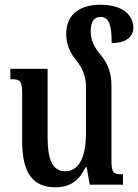

<svg xmlns="http://www.w3.org/2000/svg" viewBox="-20 -784 586 815"><path d="M453 -109V-420C453 -476 438 -515 404 -555C376 -589 365 -619 365 -652C365 -688 377 -712 407 -712C442 -712 454 -679 454 -601C510 -601 546 -625 546 -666C546 -720 500 -764 407 -764C324 -764 261 -727 261 -640C261 -601 274 -563 305 -526C332 -493 345 -456 345 -415V-219C345 -127 320 -57 257 -57C202 -57 182 -108 182 -203V-492H24V-448C68 -448 74 -441 74 -381V-185C74 -48 121 11 215 11C277 11 315 -16 343 -74H348L361 0H502V-44C460 -44 453 -50 453 -109Z"/></svg>

Font: Noto Serif Armenian Condensed Semi
Style: Regular
Weight: 600
Width: 3
Designer: Monotype Design Team
Foundry: Monotype Imaging Inc.
Version: Version 1.901